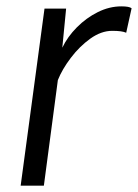

<svg xmlns="http://www.w3.org/2000/svg" viewBox="-20 -584 434 604"><path d="M45 0 120 -557H188L176 -434Q192.5 -468.5 221.8 -498Q251 -527.5 287.5 -545.8Q324 -564 362 -564Q386.5 -564 394 -558L377 -481Q370.5 -484 359.8 -485.5Q349 -487 333 -487Q298.5 -487 264.2 -462.5Q230 -438 202.8 -402Q175.5 -366 162 -332L118 0Z"/></svg>

Font: Koeln Type Sans Light
Style: Italic
Weight: 300
Italic angle: -7.5°
Designer: Eben Sorkin
Foundry: Eben Sorkin
Version: Version 2.001